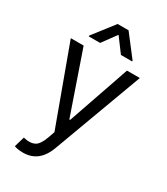

<svg xmlns="http://www.w3.org/2000/svg" viewBox="-233 -866 1024 1176"><g transform="rotate(30 278.5 -278.5)"><path d="M129.9 208Q108.4 208 91.8 204.8Q75.2 201.7 68.4 198.2L89.8 125L98.1 127Q140.1 136.7 168.9 122.6Q197.8 108.4 218.8 49.8L235.4 2.9L34.2 -545.9H125L275.4 -110.4H281.2L431.6 -545.9H522.5L290 83Q274.4 125.5 251.5 153.3Q228.5 181.2 198.2 194.6Q168 208 129.9 208ZM351.6 -610.4 277.3 -710 204.1 -610.4H124V-616.2L239.3 -764.6H316.4L430.7 -616.2V-610.4Z"/></g></svg>

Font: Inter
Style: Regular
Weight: 400
Designer: Rasmus Andersson
Foundry: rsms
Version: Version 4.000;git-8c9346024